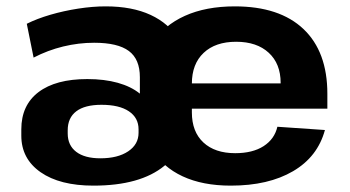

<svg xmlns="http://www.w3.org/2000/svg" viewBox="-20 -570 1094 600"><path d="M272 10.1Q167 10.1 106.8 -31.9Q46.6 -74 46.6 -146.1V-165.7Q46.6 -241.3 100.3 -282.1Q154 -322.9 252.8 -322.9Q306.2 -322.9 347.9 -311.3Q389.5 -299.7 417.1 -277.4V-328.8Q417.1 -385.1 382.6 -410.7Q348.1 -436.4 274.2 -436.4Q225.7 -436.4 177.4 -424.7Q129.1 -412.9 85 -390L63.7 -495.7Q95.4 -511.6 137.4 -523.9Q179.3 -536.1 224.5 -543.1Q269.7 -550.1 310.4 -550.1Q392.9 -550.1 450.6 -523.4Q508.3 -496.7 538.8 -446.4Q569.3 -396.1 569.3 -324.7V-235.6Q569.3 -113.9 493.8 -51.9Q418.4 10.1 272 10.1ZM293.6 -75.3Q348.1 -75.3 380.6 -97.1Q413 -118.8 413 -155V-165.8Q413 -201.9 382.8 -222.2Q352.6 -242.5 297.1 -242.5Q245.1 -242.5 218.4 -222.2Q191.6 -201.9 191.6 -162.9V-153Q191.6 -115.9 218.1 -95.6Q244.6 -75.3 293.6 -75.3ZM701.1 10.1Q613.2 10.1 550.7 -19Q488.1 -48.1 454.9 -103.3Q421.8 -158.4 421.8 -236.1V-303.9Q421.8 -380.6 456.9 -435.7Q492.1 -490.9 557.8 -520.5Q623.4 -550.1 713.8 -550.1Q853.6 -550.1 928.3 -479.3Q1003 -408.5 1003 -276.9V-230.5H550.6V-309.4H878.3L857 -279.1V-311Q857 -371 819.7 -405.2Q782.5 -439.5 718 -439.5Q653 -439.5 616.3 -404.7Q579.6 -370 579.6 -308.5V-218.8Q579.6 -158.3 615.6 -124.8Q651.6 -91.3 715 -91.3Q769.5 -91.3 803.7 -113.3Q837.9 -135.3 846.8 -173.9L995.4 -163.7Q972.7 -80 895.8 -35Q818.8 10.1 701.1 10.1Z"/></svg>

Font: Pathway Extreme 8pt Thin
Style: Regular
Weight: 100
Designer: Eduardo Rodriguez Tunni
Foundry: Eduardo Rodriguez Tunni
Version: Version 1.000